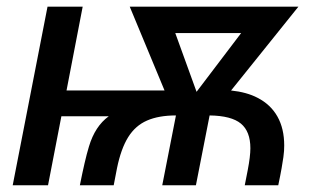

<svg xmlns="http://www.w3.org/2000/svg" viewBox="-20 -548 936 568"><path d="M704.1 0 712.9 -44.9Q720.7 -85.4 720.7 -109.4Q720.7 -159.2 692.6 -182.4Q664.6 -205.6 600.1 -206.5L559.6 0H460L500.5 -206.5Q449.7 -206.5 415 -191.4Q380.4 -176.3 359.1 -142.1Q337.9 -107.9 326.2 -50.8L316.4 0H216.3Q223.6 -36.6 230.2 -65.2Q236.8 -93.8 243.2 -114.7Q261.2 -174.8 301.8 -204.1H161.6L122.1 0H17.6L120.6 -528.3H224.6L176.8 -280.3H466.8L363.8 -528.3H862.8L663.6 -280.3Q710 -275.4 741.7 -258.8Q780.8 -238.8 800.8 -203.1Q820.8 -167.5 820.8 -117.7Q820.8 -110.4 820.3 -101.8Q819.8 -93.3 818.4 -83.5Q816.9 -71.8 813.2 -51Q809.6 -30.3 803.2 0ZM498.5 -450.2 561.5 -276.4 693.4 -450.2Z"/></svg>

Font: Arimo Medium
Style: Italic
Weight: 500
Italic angle: -12°
Designer: Steve Matteson
Foundry: Monotype Imaging Inc.
Version: Version 1.33